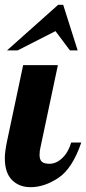

<svg xmlns="http://www.w3.org/2000/svg" viewBox="-28 -770 357 796"><path d="M213 -750 1 -561H45L202 -641L262 -561H294L234 -750ZM21.5 -24C41.2 -4 67 6 99 6C137 6 175.3 -6.8 214 -32.5C252.7 -58.2 284.3 -107 309 -179H267C259.7 -153 247.7 -131.8 231 -115.5C214.3 -99.2 196.3 -91 177 -91C162.3 -91 151.8 -93.8 145.5 -99.5C139.2 -105.2 136 -114.7 136 -128C136 -139.3 137.3 -150 140 -160L212 -500H68L0 -179C-5.3 -152.3 -8 -130.7 -8 -114C-8 -74 1.8 -44 21.5 -24Z"/></svg>

Font: DonutKreme
Style: Regular
Weight: 400
Designer: Impallari Type
Foundry: Impallari Type
Version: Version 2.100